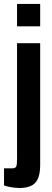

<svg xmlns="http://www.w3.org/2000/svg" viewBox="-42 -744 262 963"><path d="M43.5 -611.9V-724.2H159.5V-611.9ZM55.5 199Q47 199 31.3 197.4Q15.7 195.8 0.7 192.5Q-14.2 189.2 -21.8 185.7V100.4H17.8Q36.3 100.4 39.9 90.1Q43.5 79.7 43.5 51.1V-527.2H159.5V84.2Q159.5 128.5 147.2 154.1Q134.8 179.7 111 189.4Q87.3 199 55.5 199Z"/></svg>

Font: Archivo SemiBold ExtraCondensed
Style: Regular
Weight: 600
Width: 2
Version: Version 2.001